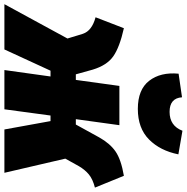

<svg xmlns="http://www.w3.org/2000/svg" viewBox="-50 -862 870 895"><g transform="rotate(90 385.5 -415.0)"><path d="M282 -812 392 -828Q396 -770 460 -770Q525 -770 548 -830L658 -811Q641 -726 588.5 -674Q536 -622 446 -622Q356 -622 315 -675Q274 -728 282 -812ZM758 -557 813 -422Q774 -412 752 -394Q730 -376 713 -347L678 -284L744 0H542L503 -215H477L448 0H265L295 -215H268L169 0H-42L118 -294L96 -366Q82 -408 19 -425L70 -557Q159 -537 201 -507.5Q243 -478 263 -412L285 -333H311L339 -536H522L494 -333H519L579 -442Q607 -492 644.5 -518Q682 -544 758 -557Z"/></g></svg>

Font: Fira Sans Ultra
Style: Italic
Weight: 950
Italic angle: -8°
Designer: Carrois Corporate & Edenspiekermann AG
Foundry: Carrois Corporate GbR & Edenspiekermann AG
Version: Version 4.203;PS 004.203;hotconv 1.0.88;makeotf.lib2.5.64775